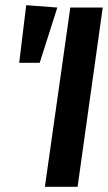

<svg xmlns="http://www.w3.org/2000/svg" viewBox="-20 -720 416 740"><path d="M376 -691 279 0H153L251 -691ZM81 -700 201 -691 133 -478H54Z"/></svg>

Font: Fira Sans Extra Condensed Medium
Style: Italic
Weight: 500
Width: 3
Italic angle: -8°
Designer: Carrois Corporate & Edenspiekermann AG
Foundry: Carrois Corporate GbR & Edenspiekermann AG
Version: Version 4.203